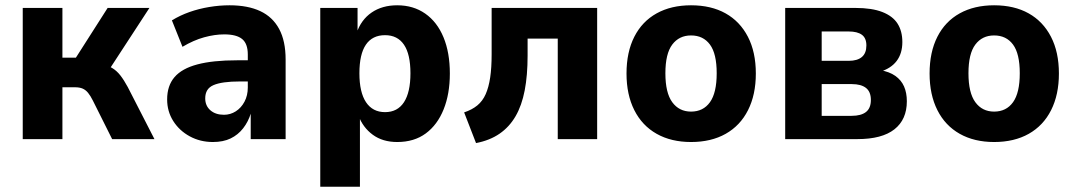

<svg xmlns="http://www.w3.org/2000/svg" viewBox="-20 -526 4069 726"><path d="M66 0V-496H216V-308H267L387 -496H545L380 -243L358 -284Q385 -280 403 -269.5Q421 -259 435 -241Q449 -223 463 -197L564 0H404L331 -146Q322 -164 313 -175Q304 -186 292.5 -191Q281 -196 264 -196H216V0Z M785 11Q737 11 697.5 -10.5Q658 -32 635 -68.5Q612 -105 612 -150Q612 -202 640 -234.5Q668 -267 726.5 -282.5Q785 -298 876 -298H934V-218H888Q853 -218 828 -214.5Q803 -211 787 -204Q771 -197 763.5 -184.5Q756 -172 756 -154Q756 -126 775.5 -109Q795 -92 827 -92Q851 -92 871.5 -105Q892 -118 904.5 -141.5Q917 -165 917 -195V-320Q917 -361 895.5 -378.5Q874 -396 828 -396Q792 -396 752 -385Q712 -374 670 -349L630 -449Q661 -468 696.5 -480.5Q732 -493 771 -499.5Q810 -506 848 -506Q917 -506 964 -484Q1011 -462 1035.5 -416.5Q1060 -371 1060 -301V0H928V-99H929Q919 -66 899.5 -41Q880 -16 852 -2.5Q824 11 785 11Z M1191 180V-496H1332V-400H1328Q1345 -451 1385 -478.5Q1425 -506 1482 -506Q1543 -506 1588 -474.5Q1633 -443 1657 -385Q1681 -327 1681 -248Q1681 -171 1657.5 -112.5Q1634 -54 1590 -21.5Q1546 11 1482 11Q1427 11 1389.5 -16.5Q1352 -44 1335 -90H1341V180ZM1436 -102Q1483 -102 1507.5 -139.5Q1532 -177 1532 -249Q1532 -321 1507.5 -357Q1483 -393 1436 -393Q1388 -393 1363.5 -357Q1339 -321 1339 -249Q1339 -177 1364 -139.5Q1389 -102 1436 -102Z M1780 15 1735 -101Q1765 -111 1785 -127.5Q1805 -144 1816.5 -170Q1828 -196 1833.5 -233Q1839 -270 1839 -321V-496H2238V0H2089V-380H1975V-316Q1975 -241 1964 -184Q1953 -127 1929.5 -86.5Q1906 -46 1869 -20.5Q1832 5 1780 15Z M2593 11Q2518 11 2463 -20Q2408 -51 2378.5 -109.5Q2349 -168 2349 -248Q2349 -329 2378.5 -387Q2408 -445 2463 -475.5Q2518 -506 2593 -506Q2669 -506 2723.5 -475.5Q2778 -445 2808 -387Q2838 -329 2838 -248Q2838 -168 2808.5 -109.5Q2779 -51 2724 -20Q2669 11 2593 11ZM2593 -104Q2639 -104 2664.5 -139.5Q2690 -175 2690 -249Q2690 -323 2664.5 -357.5Q2639 -392 2593 -392Q2548 -392 2522 -357.5Q2496 -323 2496 -249Q2496 -175 2522 -139.5Q2548 -104 2593 -104Z M2949 0V-496H3214Q3277 -496 3316.5 -480.5Q3356 -465 3374 -436.5Q3392 -408 3392 -367Q3392 -324 3370.5 -295.5Q3349 -267 3306 -254L3307 -261Q3343 -255 3365.5 -239Q3388 -223 3398.5 -199Q3409 -175 3409 -143Q3409 -74 3362 -37Q3315 0 3222 0ZM3087 -88H3200Q3236 -88 3254.5 -102.5Q3273 -117 3273 -148Q3273 -179 3254.5 -193.5Q3236 -208 3201 -208H3087ZM3087 -296H3189Q3222 -296 3239 -310.5Q3256 -325 3256 -354Q3256 -382 3239 -394.5Q3222 -407 3189 -407H3087Z M3739 11Q3664 11 3609 -20Q3554 -51 3524.5 -109.5Q3495 -168 3495 -248Q3495 -329 3524.5 -387Q3554 -445 3609 -475.5Q3664 -506 3739 -506Q3815 -506 3869.5 -475.5Q3924 -445 3954 -387Q3984 -329 3984 -248Q3984 -168 3954.5 -109.5Q3925 -51 3870 -20Q3815 11 3739 11ZM3739 -104Q3785 -104 3810.5 -139.5Q3836 -175 3836 -249Q3836 -323 3810.5 -357.5Q3785 -392 3739 -392Q3694 -392 3668 -357.5Q3642 -323 3642 -249Q3642 -175 3668 -139.5Q3694 -104 3739 -104Z"/></svg>

Font: Nunito Sans 10pt SemiCondensed ExtraBold
Style: Regular
Weight: 800
Width: 4
Designer: Vernon Adams
Foundry: Vernon Adams
Version: Version 3.101;gftools[0.9.27]